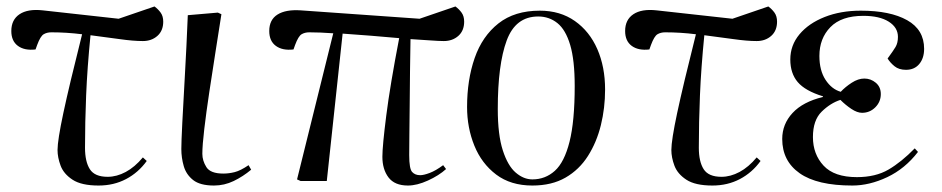

<svg xmlns="http://www.w3.org/2000/svg" viewBox="-20 -560 2914 594"><path d="M285 14Q232 14 204.5 -4Q177 -22 167.5 -47.5Q158 -73 158 -96Q158 -126 176 -210.5Q194 -295 234 -454Q186 -460 139 -460Q125 -460 115 -454Q105 -448 95 -421L90 -407Q56 -403 35.5 -418Q15 -433 15 -464Q15 -499 40.5 -516Q66 -533 112 -528L347 -502L458 -540Q469 -532 477 -521Q485 -510 485 -493Q485 -465 467 -449Q449 -433 422 -433Q392 -433 350 -439Q308 -445 260 -451Q250 -350 246.5 -265.5Q243 -181 243 -103Q243 -60 258 -36.5Q273 -13 313 -13Q341 -13 369 -28Q397 -43 422 -73L434 -62Q408 -26 370 -6Q332 14 285 14Z M642 14Q599 14 577.5 -3Q556 -20 548.5 -46Q541 -72 541 -99Q541 -120 544 -180.5Q547 -241 552 -327.5Q557 -414 561 -513L654 -521L665 -516Q657 -465 647 -401.5Q637 -338 627.5 -275Q618 -212 612 -161Q606 -110 606 -84Q606 -63 618.5 -43Q631 -23 671 -23Q688 -23 706 -27.5Q724 -32 749 -49L757 -35Q732 -14 703 0Q674 14 642 14Z M1242 14Q1201 14 1182 -11Q1163 -36 1163 -75Q1163 -108 1175 -202.5Q1187 -297 1215 -442Q1173 -446 1127.5 -449.5Q1082 -453 1040 -456L991 0H910L899 -5L1011 -457Q969 -460 937 -460Q923 -460 913 -454Q903 -448 893 -421L888 -407Q854 -403 833.5 -418Q813 -433 813 -464Q813 -499 838.5 -515Q864 -531 910 -528L1278 -502L1389 -540Q1400 -532 1408 -521Q1416 -510 1416 -493Q1416 -465 1398 -449Q1380 -433 1353 -433Q1338 -433 1311 -435Q1284 -437 1250 -439Q1249 -393 1248.5 -340.5Q1248 -288 1247.5 -237Q1247 -186 1246.5 -144.5Q1246 -103 1246 -80Q1246 -38 1255 -28Q1264 -18 1280 -18Q1291 -18 1309.5 -25Q1328 -32 1351 -49L1360 -37Q1338 -17 1304 -1.5Q1270 14 1242 14Z M1627 14Q1560 14 1515 -20Q1470 -54 1447.5 -109.5Q1425 -165 1425 -229Q1425 -313 1448.5 -380.5Q1472 -448 1522 -487.5Q1572 -527 1650 -527Q1713 -527 1758.5 -495Q1804 -463 1828 -408Q1852 -353 1852 -283Q1852 -226 1839 -173Q1826 -120 1799 -77.5Q1772 -35 1729.5 -10.5Q1687 14 1627 14ZM1627 -5Q1667 -5 1696.5 -31.5Q1726 -58 1742 -121.5Q1758 -185 1758 -294Q1758 -374 1744 -421Q1730 -468 1704.5 -488.5Q1679 -509 1645 -509Q1575 -509 1547.5 -434.5Q1520 -360 1520 -223Q1520 -143 1535.5 -95Q1551 -47 1575.5 -26Q1600 -5 1627 -5Z M2184 14Q2131 14 2103.5 -4Q2076 -22 2066.5 -47.5Q2057 -73 2057 -96Q2057 -126 2075 -210.5Q2093 -295 2133 -454Q2085 -460 2038 -460Q2024 -460 2014 -454Q2004 -448 1994 -421L1989 -407Q1955 -403 1934.5 -418Q1914 -433 1914 -464Q1914 -499 1939.5 -516Q1965 -533 2011 -528L2246 -502L2357 -540Q2368 -532 2376 -521Q2384 -510 2384 -493Q2384 -465 2366 -449Q2348 -433 2321 -433Q2291 -433 2249 -439Q2207 -445 2159 -451Q2149 -350 2145.5 -265.5Q2142 -181 2142 -103Q2142 -60 2157 -36.5Q2172 -13 2212 -13Q2240 -13 2268 -28Q2296 -43 2321 -73L2333 -62Q2307 -26 2269 -6Q2231 14 2184 14Z M2617 14Q2508 14 2454 -24Q2400 -62 2400 -130Q2400 -176 2432 -210.5Q2464 -245 2526 -260V-262Q2471 -279 2448 -306Q2425 -333 2425 -376Q2425 -420 2453.5 -454Q2482 -488 2531.5 -507.5Q2581 -527 2643 -527Q2734 -527 2786.5 -497.5Q2839 -468 2839 -409Q2839 -380 2824 -362Q2809 -344 2783 -344Q2761 -344 2747.5 -355Q2734 -366 2726 -379Q2743 -402 2750.5 -414.5Q2758 -427 2758 -446Q2758 -475 2729.5 -493Q2701 -511 2651 -511Q2583 -511 2549 -476Q2515 -441 2515 -387Q2515 -342 2534 -313Q2553 -284 2581 -276Q2595 -291 2615 -304Q2635 -317 2654 -317Q2674 -317 2689.5 -304Q2705 -291 2705 -269Q2705 -245 2688 -228Q2671 -211 2647 -211Q2632 -211 2614 -223Q2596 -235 2580 -251Q2549 -241 2522 -214.5Q2495 -188 2495 -136Q2495 -83 2528 -47.5Q2561 -12 2631 -12Q2689 -12 2729 -35.5Q2769 -59 2810 -101L2820 -90Q2780 -38 2725 -12Q2670 14 2617 14Z"/></svg>

Font: Literata 72pt
Style: Italic
Weight: 400
Italic angle: -2°
Designer: Latin by Veronika Burian and Jose Scaglione. Greek by Irene Vlachou. Cyrillic by Vera Evstafieva
Foundry: TypeTogether
Version: Version 3.002